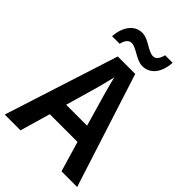

<svg xmlns="http://www.w3.org/2000/svg" viewBox="-264 -1027 1136 1136"><g transform="rotate(45 303.5 -459.5)"><path d="M121 -777H185C192 -812 210 -831 231 -831C272 -831 321 -778 373 -778C433 -778 480 -826 486 -919H423C415 -885 399 -864 377 -864C333 -864 288 -918 234 -918C168 -918 127 -859 121 -777ZM475 0H606L376 -716H230L0 0H132L187 -190H419ZM335 -492 391 -298H216L272 -493C279 -519 295 -578 303 -615C310 -580 326 -526 335 -492Z"/></g></svg>

Font: Noto Sans Gurmukhi SemiCondensed SemiBold
Style: Regular
Weight: 600
Width: 4
Designer: Jelle Bosma - Monotype Design Team
Foundry: Monotype Imaging Inc.
Version: Version 2.004